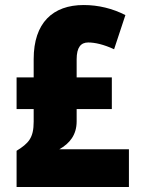

<svg xmlns="http://www.w3.org/2000/svg" viewBox="-20 -744 562 764"><path d="M313 -724C190 -724 114 -653 114 -509V-436H46V-310H114V-260C114 -195 94 -174 46 -144V0H493V-150H216C257 -173 285 -207 285 -261V-310H425V-436H285V-508C285 -556 302 -575 331 -575C358 -575 393 -567 434 -548L479 -684C428 -710 372 -724 313 -724Z"/></svg>

Font: Noto Sans Arabic UI Cn Bk
Style: Regular
Weight: 900
Width: 3
Designer: Monotype Design Team, Nadine Chahine and Nizar Qandah
Foundry: Monotype Imaging Inc.
Version: Version 2.010